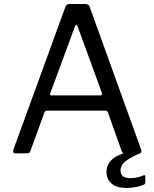

<svg xmlns="http://www.w3.org/2000/svg" viewBox="-20 -762 767 954"><path d="M55 0Q49 0 46.5 -4.5Q44 -9 46 -17L305 -728Q308 -735 312 -738.5Q316 -742 325 -742H403Q421 -742 426 -727L682 -17Q684 -11 681.5 -5.5Q679 0 672 0H601Q589 0 585 -10L516 -204Q514 -208 512 -210Q510 -212 504 -212H213Q204 -212 201 -204L130 -9Q129 -5 125.5 -2.5Q122 0 115 0H55ZM478 -288Q490 -288 486 -301L366 -630Q362 -639 358.5 -639Q355 -639 352 -630L230 -299Q225 -288 236 -288ZM509 91Q509 60 531.5 35.5Q554 11 615 -8L677 -1Q626 21 602.5 40Q579 59 579 85Q579 104 590.5 113.5Q602 123 629 123Q650 123 666.5 118.5Q683 114 691 110Q702 105 702 115V144Q702 151 696 155Q684 161 660 166.5Q636 172 609 172Q559 172 534 150Q509 128 509 91Z"/></svg>

Font: Libre Franklin Thin
Style: Regular
Weight: 400
Version: Version 3.000